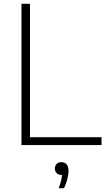

<svg xmlns="http://www.w3.org/2000/svg" viewBox="-20 -760 558 1006"><path d="M92.5 0V-740H137V-41H512V0ZM339 135.5Q339 154.5 332.8 179Q326.5 203.5 315.5 226H287.5Q302.5 187.5 305 157H303Q287 157 277.2 147.5Q267.5 138 267.5 123Q267.5 108 276.8 98.8Q286 89.5 301.5 89.5Q319 89.5 329 101.2Q339 113 339 135.5Z"/></svg>

Font: Encode Sans ExtraLight
Style: Regular
Weight: 275
Designer: Multiple Designers
Foundry: Impallari Type
Version: Version 2.000